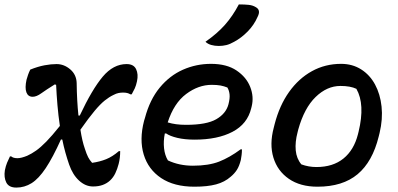

<svg xmlns="http://www.w3.org/2000/svg" viewBox="-23 -834 1803 869"><path d="M114 -519Q149 -533 178.5 -538.5Q208 -544 233 -544Q267 -544 295 -520Q323 -496 324 -458Q325 -378 332 -311H338Q394 -430 442 -487Q490 -544 550 -544Q582 -544 593 -521Q604 -498 597 -466Q593 -447 587 -434Q581 -421 573 -407H567Q555 -415 534 -415Q524 -415 513.5 -413Q503 -411 490 -404Q471 -395 451 -379Q431 -363 405 -332Q379 -301 341 -247Q349 -195 361 -161Q369 -136 376 -122.5Q383 -109 394 -97Q429 -102 457.5 -113.5Q486 -125 515 -150H521Q521 -119 514 -92Q508 -69 499 -50Q490 -31 475 -17Q461 -4 442 3Q423 10 398 10Q364 10 335 -16.5Q306 -43 290 -89Q281 -115 273 -143.5Q265 -172 259 -202L253 -203Q216 -121 184 -73Q152 -25 120 -5Q88 15 51 15Q17 15 5.5 -8Q-6 -31 -1 -63Q3 -83 9 -97.5Q15 -112 22 -126H28Q37 -118 56 -118Q73 -118 100 -129Q120 -138 140.5 -152.5Q161 -167 186.5 -193Q212 -219 248 -264Q241 -311 237 -358.5Q233 -406 231 -450L225 -452Q185 -427 163.5 -411.5Q142 -396 125 -396Q104 -396 96.5 -416Q89 -436 97 -473Q100 -484 104 -495.5Q108 -507 114 -519Z M932 -545Q1003 -545 1047.5 -515Q1092 -485 1109.5 -440.5Q1127 -396 1116 -352L1114 -344Q1097 -273 1029.5 -237.5Q962 -202 858 -202Q813 -202 779.5 -210Q746 -218 729 -230H723Q716 -195 719.5 -163Q723 -131 737 -108Q788 -84 850 -84Q921 -84 968.5 -102.5Q1016 -121 1066 -158H1072Q1072 -144 1070.5 -132.5Q1069 -121 1067 -110Q1060 -82 1049 -65Q1038 -48 1021 -34Q994 -10 955 0.5Q916 11 857 11Q765 11 706.5 -28Q648 -67 627.5 -134.5Q607 -202 629 -287L633 -300Q655 -383 700 -437.5Q745 -492 805 -518.5Q865 -545 932 -545ZM935 -450Q875 -450 819.5 -408.5Q764 -367 736 -280Q771 -269 819 -269Q912 -269 956 -294.5Q1000 -320 1011 -362Q1018 -389 1016 -407Q1014 -425 1006 -438Q991 -444 975 -447Q959 -450 935 -450ZM1058 -814Q1085 -814 1103 -812Q1121 -810 1134 -802Q1159 -789 1143 -758Q1127 -721 1098 -691.5Q1069 -662 1037 -645Q1018 -634 1001.5 -630Q985 -626 967 -626Q949 -626 933 -630.5Q917 -635 907 -645Q960 -682 995 -721.5Q1030 -761 1058 -814Z M1521 -545Q1572 -545 1611.5 -520Q1651 -495 1674.5 -451.5Q1698 -408 1704 -351.5Q1710 -295 1695 -232L1691 -216Q1663 -102 1595.5 -45.5Q1528 11 1414 11Q1336 11 1284.5 -24.5Q1233 -60 1214.5 -120.5Q1196 -181 1216 -256L1220 -272Q1242 -357 1285.5 -418Q1329 -479 1389 -512Q1449 -545 1521 -545ZM1518 -445Q1457 -445 1405.5 -395Q1354 -345 1327 -248L1324 -236Q1312 -191 1315.5 -153.5Q1319 -116 1341 -90Q1374 -78 1409 -78Q1484 -78 1531.5 -116.5Q1579 -155 1597 -226L1600 -238Q1630 -362 1590 -432Q1563 -445 1518 -445Z"/></svg>

Font: Recursive Sn Csl St Med
Style: Italic
Weight: 500
Italic angle: -15°
Version: Version 1.079;hotconv 1.0.112;makeotfexe 2.5.65598; ttfautoh